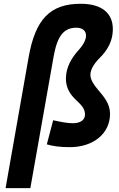

<svg xmlns="http://www.w3.org/2000/svg" viewBox="-20 -762 626 1007"><path d="M346.2 9.8C470.2 9.8 557.1 -62 557.1 -164.6C557.1 -219.7 524.4 -254.9 492.7 -293C473.1 -316.4 454.1 -342.8 454.1 -370.1C454.1 -404.8 485.8 -440.4 497.1 -452.1C515.6 -471.2 571.8 -522 571.8 -609.4C571.8 -694.3 512.2 -742.2 403.3 -742.2C243.2 -742.2 165 -661.6 129.9 -460.4L9.3 224.6H139.2L261.2 -465.3C280.3 -573.7 314.9 -617.2 381.3 -616.7C413.6 -616.2 431.2 -600.1 431.2 -575.2C431.2 -538.1 393.1 -501 384.8 -490.7C360.4 -461.9 325.7 -413.6 325.7 -349.6C325.7 -295.4 353 -262.7 377 -239.3C400.4 -216.3 425.8 -196.3 425.8 -161.6C425.8 -132.8 401.9 -115.7 362.3 -115.7C335.9 -115.7 302.2 -121.6 258.8 -131.3L225.6 -4.9C255.9 4.4 293.9 9.8 346.2 9.8Z"/></svg>

Font: Cascadia Mono NF
Style: Bold Italic
Weight: 700
Italic angle: -10°
Monospace: yes
Designer: Aaron Bell
Foundry: Saja Typeworks
Version: Version 2404.023